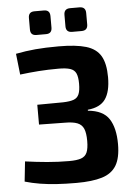

<svg xmlns="http://www.w3.org/2000/svg" viewBox="-60 -933 687 985"><g transform="rotate(-5 284.0 -440.0)"><path d="M263 -698Q352 -698 404 -682.5Q456 -667 479 -628Q502 -589 502 -518Q502 -444 475 -405.5Q448 -367 384 -361V-356Q462 -349 492.5 -302Q523 -255 523 -172Q523 -101 499.5 -62Q476 -23 425.5 -7.5Q375 8 294 8Q238 8 192.5 5Q147 2 107 -4.5Q67 -11 29 -22L40 -125Q97 -117 153.5 -112Q210 -107 266 -107Q305 -107 327 -114.5Q349 -122 358 -142.5Q367 -163 367 -202Q367 -243 357.5 -265Q348 -287 325 -296Q302 -305 262 -305L128 -307V-409L261 -410Q296 -411 315.5 -418Q335 -425 343 -444Q351 -463 351 -498Q351 -533 342.5 -551.5Q334 -570 312.5 -577Q291 -584 253 -584Q197 -584 149.5 -580.5Q102 -577 54 -571L42 -679Q93 -689 143.5 -693.5Q194 -698 263 -698ZM387 -888Q419 -888 419 -856V-797Q419 -766 387 -766H339Q307 -766 307 -797V-856Q307 -888 339 -888ZM204 -888Q235 -888 235 -856V-797Q235 -766 204 -766H155Q124 -766 124 -797V-856Q124 -888 155 -888Z"/></g></svg>

Font: Exo 2
Style: Bold
Weight: 700
Designer: Natanael Gama
Foundry: Natanael Gama
Version: Version 2.010